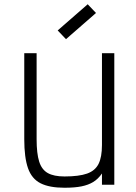

<svg xmlns="http://www.w3.org/2000/svg" viewBox="-20 -868 640 902"><path d="M283 14Q212 14 170.5 -7Q129 -28 111.5 -78Q94 -128 94 -214V-618H152V-214Q152 -147 164 -109Q176 -71 204.5 -55Q233 -39 283 -39Q351 -39 389 -52.5Q427 -66 443 -98Q459 -130 459 -187V-618H517V0H459V-53Q441 -27 418 -13Q395 1 363 7.5Q331 14 283 14ZM290 -684 251 -725 392 -848 431 -807Z"/></svg>

Font: Victor Mono Thin ExtraLight
Style: Regular
Weight: 250
Monospace: yes
Version: Version 1.561;gftools[0.9.30]